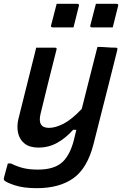

<svg xmlns="http://www.w3.org/2000/svg" viewBox="-35 -783 655 1003"><path d="M154 -534H252Q264 -534 260 -523Q238 -437 218 -356.5Q198 -276 177 -189Q159 -115 221 -115Q255 -115 297.5 -137Q340 -159 392 -214Q412 -293 431.5 -370.5Q451 -448 474 -538Q498 -538 522 -536Q546 -534 570 -534Q581 -534 578 -523Q556 -433 536 -355.5Q516 -278 496.5 -200Q477 -122 454 -32Q422 95 349 147.5Q276 200 157 200Q88 200 42.5 185Q-3 170 -13 159Q-16 154 -15 148Q-10 128 -5 110.5Q0 93 6 71H22Q57 88 88.5 95.5Q120 103 163 103Q206 103 238.5 93Q271 83 294 61Q331 24 350 -48Q357 -76 364 -105H347Q309 -62 264 -37Q219 -12 166 -12Q120 -12 93.5 -33Q67 -54 59.5 -88.5Q52 -123 61 -161Q95 -299 130 -437Q136 -460 142 -484.5Q148 -509 154 -534ZM261 -763H369Q380 -763 377 -752L349 -640H240Q229 -640 232 -651ZM466 -763H574Q585 -763 582 -752L554 -640H445Q434 -640 437 -651Z"/></svg>

Font: Recursive Mn Lnr St Med
Style: Italic
Weight: 500
Italic angle: -15°
Monospace: yes
Version: Version 1.079;hotconv 1.0.112;makeotfexe 2.5.65598; ttfautoh